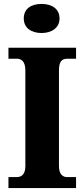

<svg xmlns="http://www.w3.org/2000/svg" viewBox="-20 -957 429 977"><path d="M192 -789C241 -789 283 -814 283 -863C283 -914 241 -937 192 -937C140 -937 101 -914 101 -863C101 -814 140 -789 192 -789ZM23 0H367V-56H321C299 -56 280 -71 280 -112V-599C280 -645 296 -658 321 -658H367V-714H23V-658H67C88 -658 109 -645 109 -599V-111C109 -69 88 -56 67 -56H23Z"/></svg>

Font: Noto Serif Tamil SemiCondensed ExtraBold
Style: Italic
Weight: 800
Width: 4
Italic angle: -12°
Designer: Indian Type Foundry, Tom Grace, and the Monotype Design Team
Foundry: Monotype Imaging Inc.
Version: Version 2.003